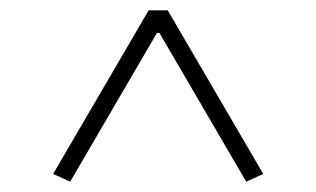

<svg xmlns="http://www.w3.org/2000/svg" viewBox="-20 -630 613 372"><path d="M83 -293 268 -610H305L490 -293L457 -278L289 -566H284L116 -278Z"/></svg>

Font: Athiti ExtraLight
Style: Regular
Weight: 250
Version: Version 1.032